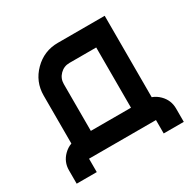

<svg xmlns="http://www.w3.org/2000/svg" viewBox="-176 -923 1231 1213"><g transform="rotate(-30 439.5 -317.0)"><path d="M195.3 0V97.7H48.8V0Q48.8 -60.5 91.8 -103.5Q116.2 -127.9 146.5 -138.7V-488.3Q146.5 -589.4 218 -660.9Q289.6 -732.4 390.6 -732.4H732.4V-138.7Q762.7 -127.9 787.1 -103.5Q830.1 -60.5 830.1 0V97.7H683.6V0ZM585.9 -146.5V-585.9H390.6Q350.1 -585.9 321.5 -557.4Q293 -528.8 293 -488.3V-146.5Z"/></g></svg>

Font: Audex
Style: Regular
Weight: 400
Designer: GGBotNet
Foundry: GGBotNet
Version: 1.00